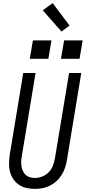

<svg xmlns="http://www.w3.org/2000/svg" viewBox="-20 -1203 550 1231"><path d="M204 8Q175 8 148.5 2Q122 -4 100.5 -19Q79 -34 64.5 -56Q50 -78 43.5 -104Q37 -130 38 -158Q39 -186 43 -214L129 -735H208L120 -203Q117 -186 116 -169.5Q115 -153 117.5 -137Q120 -121 127 -106.5Q134 -92 145 -81.5Q156 -71 172 -66.5Q188 -62 205 -62Q228 -62 251.5 -71.5Q275 -81 292.5 -99Q310 -117 319 -140.5Q328 -164 332 -187L423 -735H501L409 -176Q405 -152 397 -128Q389 -104 375.5 -82Q362 -60 342.5 -42Q323 -24 300 -12.5Q277 -1 252.5 3.5Q228 8 204 8ZM371 -826 391 -944H510L490 -826ZM171 -826 191 -944H310L290 -826ZM374 -1001 254 -1137 318 -1183 426 -1039Z"/></svg>

Font: Iosevka SS04
Style: Italic
Weight: 400
Italic angle: -9°
Monospace: yes
Designer: Belleve Invis
Foundry: Belleve Invis
Version: Version 19.0.0; ttfautohint (v1.8.4)